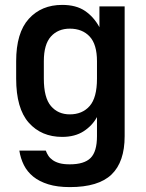

<svg xmlns="http://www.w3.org/2000/svg" viewBox="-20 -556 595 784"><path d="M234 3Q149 3 97.5 -55Q46 -113 46 -235V-306Q46 -422 97.5 -479Q149 -536 234 -536Q291 -536 327 -511.5Q363 -487 386 -445V-530H489V0Q489 105 435.5 156.5Q382 208 265 208Q214 208 177 196.5Q140 185 115.5 165Q91 145 77.5 118Q64 91 59 59H167Q171 70 177.5 80Q184 90 195.5 98Q207 106 223.5 110.5Q240 115 265 115Q324 115 350 89Q376 63 376 0V-78Q357 -43 321.5 -20Q286 3 234 3ZM265 -89Q316 -89 346 -123Q376 -157 376 -235V-306Q376 -375 346 -407Q316 -439 265 -439Q217 -439 188 -407Q159 -375 159 -306V-235Q159 -157 188 -123Q217 -89 265 -89Z"/></svg>

Font: Golos UI Medium
Style: Regular
Weight: 500
Designer: A.Korolkova, Vitaly Kuzmin
Foundry: ParaType Ltd
Version: Version 2.000